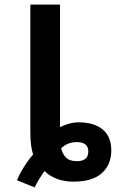

<svg xmlns="http://www.w3.org/2000/svg" viewBox="-20 -780 540 835"><path d="M246 -135Q273 -162 314 -162Q364 -162 364 -121Q364 -79 314 -79Q282 -79 266.5 -95.5Q251 -112 246 -135ZM174 -36Q192 -17 224.5 -3.5Q257 10 299 10Q382 10 423 -27Q464 -64 464 -126Q464 -186 426.5 -217Q389 -248 322 -248Q299 -248 276.5 -241Q254 -234 241 -227V-760H112V-206Q112 -144 124 -108Q104 -86 83.5 -53Q63 -20 54 4L131 35Q139 17 151.5 -3Q164 -23 174 -36Z"/></svg>

Font: Noto Sans Mono UI Condensed
Style: Bold
Weight: 700
Width: 3
Designer: Monotype Design team
Foundry: Monotype Imaging Inc.
Version: 1.000